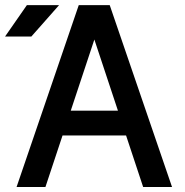

<svg xmlns="http://www.w3.org/2000/svg" viewBox="-20 -743 734 763"><path d="M548.8 0 481 -204.6H228.5L160.6 0H45.9L293 -722.7H416L663.6 0ZM355 -585.9 261.2 -303.2H448.7ZM104.5 -597.7H0L86.9 -722.7H214.8Z"/></svg>

Font: Giphurs Medium
Style: Regular
Weight: 500
Version: Version 0.920; ttfautohint (v1.8.4.7-5d5b)